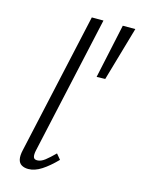

<svg xmlns="http://www.w3.org/2000/svg" viewBox="-110 -775 620 844"><g transform="rotate(15 199.5 -353.0)"><path d="M103 5Q85 5 72.5 -2.5Q60 -10 56.5 -26.5Q53 -43 59 -69L201 -711H254L115 -82Q111 -63 114 -52.5Q117 -42 131 -42Q148 -42 166 -56Q184 -70 208 -94L228 -70Q194 -35 163 -15Q132 5 103 5ZM328 -465 289 -464 342 -711H399Z"/></g></svg>

Font: Ysabeau Office Light
Style: Italic
Weight: 300
Italic angle: -12°
Designer: Christian Thalmann (Catharsis Fonts)
Version: Version 2.001;gftools[0.9.30]; featfreeze: tnum,lnum,ss02